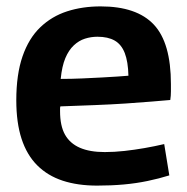

<svg xmlns="http://www.w3.org/2000/svg" viewBox="-20 -571 586 601"><path d="M284 10Q223 10 176 -5.5Q129 -21 96.5 -53.5Q64 -86 47.5 -136.5Q31 -187 31 -257Q31 -338 50.5 -394.5Q70 -451 106 -485.5Q142 -520 190 -535.5Q238 -551 295 -551Q408 -551 461.5 -494Q515 -437 515 -308Q515 -299 515 -285Q515 -271 513 -258Q490 -256 454 -253Q418 -250 373 -247Q328 -244 276 -242Q224 -240 169 -238Q168 -235 168 -231Q168 -227 168 -223Q168 -177 183.5 -149.5Q199 -122 230 -108.5Q261 -95 308 -95Q338 -95 369.5 -98.5Q401 -102 432.5 -107.5Q464 -113 494 -120L510 -22Q478 -12 442 -4.5Q406 3 367 6.5Q328 10 284 10ZM170 -324Q205 -324 237.5 -325.5Q270 -327 299 -328.5Q328 -330 349 -331.5Q370 -333 382 -334Q381 -378 370.5 -405Q360 -432 339 -444Q318 -456 285 -456Q265 -456 246 -450Q227 -444 211 -429Q195 -414 184.5 -389Q174 -364 170 -324Z"/></svg>

Font: Georama ExtraCondensed Thin SemiBold
Style: Regular
Weight: 600
Version: Version 1.001